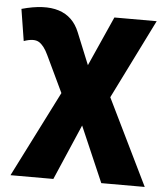

<svg xmlns="http://www.w3.org/2000/svg" viewBox="-53 -575 713 832"><g transform="rotate(5 304.0 -159.0)"><path d="M23.5 210 242 -222.5 243.5 -98 137 -322Q118.5 -362 96 -375.8Q73.5 -389.5 30 -374L8 -512Q106.5 -539.5 169.5 -519.5Q232.5 -499.5 259.5 -433L346 -221L289.5 -234.5L412.5 -510H596.5L388.5 -91L396 -223.5L607.5 210H418.5L288.5 -90.5H339.5L210 210Z"/></g></svg>

Font: Geologica Thin Roman
Style: Bold
Weight: 700
Version: Version 1.010;gftools[0.9.28]